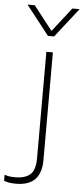

<svg xmlns="http://www.w3.org/2000/svg" viewBox="-156 -814 460 1057"><g transform="rotate(5 74.0 -286.0)"><path d="M113 -618H79L-48 -780H-8L96 -647L200 -780H240ZM-25 208Q-70 208 -92 197V164Q-70 173 -33 173Q21 173 49.5 148.5Q78 124 78 58V-530H114V65Q114 208 -25 208Z"/></g></svg>

Font: Tanohe Sans ExtraLight
Style: Regular
Weight: 250
Designer: Village Type and Design LLC & Cristiano Sobral
Foundry: Cooper Hewitt Smithsonian Design Museum
Version: Version 1.00;May 30, 2020;FontCreator 12.0.0.2522 64-bit; tt